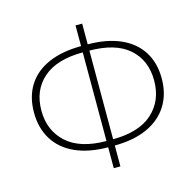

<svg xmlns="http://www.w3.org/2000/svg" viewBox="-109 -851 996 977"><g transform="rotate(-15 389.5 -363.0)"><path d="M375 -97Q272 -97 200 -129.5Q128 -162 90.5 -222.5Q53 -283 53 -365Q53 -448 90.5 -507.5Q128 -567 200 -598.5Q272 -630 375 -630H404Q506 -630 578 -598.5Q650 -567 688 -507.5Q726 -448 726 -365Q726 -283 688 -222.5Q650 -162 578 -129.5Q506 -97 404 -97ZM374 -130H404Q544 -130 615 -194.5Q686 -259 686 -365Q686 -472 615 -534.5Q544 -597 404 -597H374Q235 -597 163.5 -534.5Q92 -472 92 -365Q92 -259 163.5 -194.5Q235 -130 374 -130ZM372 13V-739H407V13Z"/></g></svg>

Font: Shanggu Sans SC VF
Style: Regular
Weight: 250
Designer: GuiWonder
Version: Version 1.021